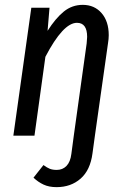

<svg xmlns="http://www.w3.org/2000/svg" viewBox="-20 -559 516 791"><path d="M428 -414Q428 -399 425 -381L371 0H284L337 -380Q339 -400 339 -407Q339 -465 297 -465Q240 -465 167 -325L122 0H35L109 -527H184L176 -432Q209 -484 243 -511.5Q277 -539 321 -539Q369 -539 398.5 -505Q428 -471 428 -414ZM118 173 159 121Q174 132 185.5 136.5Q197 141 214 141Q238 141 254 124.5Q270 108 274 75L284 0H371L361 73Q352 142 312 177Q272 212 213 212Q182 212 159.5 201.5Q137 191 118 173Z"/></svg>

Font: Fira Sans Compressed
Style: Italic
Weight: 400
Width: 1
Italic angle: -8°
Designer: bBox Type GmbH & Carrois Corporate GbR & Edenspiekermann AG
Foundry: bBox Type GmbH & Carrois Corporate GbR & Edenspiekermann AG
Version: Version 4.301